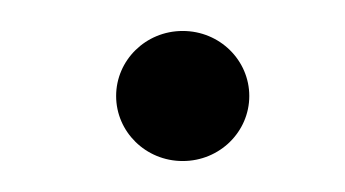

<svg xmlns="http://www.w3.org/2000/svg" viewBox="-20 -399 223 124"><path d="M55 -337C55 -314 74 -295 98 -295C122 -295 141 -314 141 -337C141 -360 122 -379 98 -379C74 -379 55 -360 55 -337Z"/></svg>

Font: Charger Sport
Style: ExLitExt
Weight: 200
Designer: Jasper
Foundry: Cannot Into Space Fonts
Version: Version 1.1